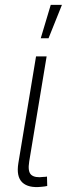

<svg xmlns="http://www.w3.org/2000/svg" viewBox="-20 -773 277 796"><path d="M151.4 1.5Q97.7 7.3 72.3 -16.8Q46.9 -41 56.2 -97.2L129.4 -539.1H173.3L101.1 -103.5Q94.2 -61.5 109.6 -48.1Q125 -34.7 160.6 -39.6Q166.5 -40 168.7 -40Q170.9 -40 174.8 -41L175.8 -2Q171.4 -1 165 0Q158.7 1 151.4 1.5ZM148.9 -614.3 190.4 -752.9H236.8L181.2 -614.3Z"/></svg>

Font: Inter 18pt ExtraLight
Style: Italic
Weight: 250
Italic angle: -9.3988°
Designer: Rasmus Andersson
Foundry: rsms
Version: Version 4.001;git-66647c0bb